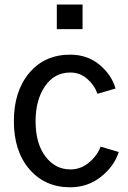

<svg xmlns="http://www.w3.org/2000/svg" viewBox="-20 -792 555 830"><path d="M225.6 -666V-772.5H336.9V-666ZM40 -268.6Q40 -397.5 106.4 -476.6Q172.9 -555.7 283.2 -555.7Q358.4 -555.7 410.6 -511.7Q462.9 -467.8 479.5 -409.2L401.4 -386.7Q387.7 -424.8 356.4 -451.7Q325.2 -478.5 284.2 -478.5Q214.8 -478.5 174.3 -418.9Q133.8 -359.4 133.8 -268.6Q133.8 -171.9 176.3 -115.7Q218.8 -59.6 284.2 -59.6Q329.1 -59.6 364.7 -89.4Q400.4 -119.1 415 -158.2L493.2 -134.8Q473.6 -73.2 416.5 -27.8Q359.4 17.6 283.2 17.6Q174.8 17.6 107.4 -60.1Q40 -137.7 40 -268.6Z"/></svg>

Font: Gothic A1 Medium
Style: Regular
Weight: 500
Designer: HanYang I&C Co.,Ltd.
Foundry: HanYang I&C Co.,Ltd.
Version: Version 2.50